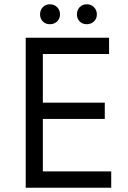

<svg xmlns="http://www.w3.org/2000/svg" viewBox="-20 -876 599 896"><path d="M100 0H499V-76H180V-321H469V-397H180V-624H489V-700H100ZM212.8 -763Q233 -763 246.5 -776Q260 -789 260 -809Q260 -829 246.5 -842.5Q233 -856 212.8 -856Q192.7 -856 179.8 -842.5Q167 -829 167 -809Q167 -789 179.8 -776Q192.7 -763 212.8 -763ZM384.8 -763Q405 -763 418.5 -776Q432 -789 432 -809Q432 -829 418.5 -842.5Q405 -856 384.8 -856Q364.7 -856 351.8 -842.5Q339 -829 339 -809Q339 -789 351.8 -776Q364.7 -763 384.8 -763Z"/></svg>

Font: Fixel Variable
Style: Regular
Weight: 100
Width: 3
Designer: AlfaBravo + MacPaw
Foundry: Kyrylo Tkachov, Marchela Mozhyna, Serhii Makarenko, Maria Weinstein, Zakhar Kryvoshyya
Version: Version 1.211